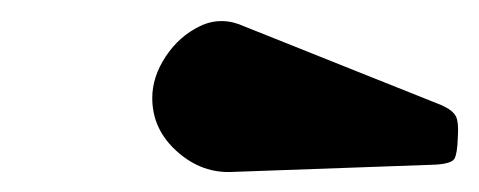

<svg xmlns="http://www.w3.org/2000/svg" viewBox="-20 -850 464 186"><path d="M206.5 -683.5Q176 -681.5 151.8 -703Q127.5 -724.5 127.5 -755Q127.5 -775.5 140.5 -795.2Q153.5 -815 174 -824.8Q194.5 -834.5 216.5 -824.5L408 -748Q419 -743 421.8 -737Q424.5 -731 423.5 -716.5Q423 -701 420.2 -696.2Q417.5 -691.5 402 -690.5Z"/></svg>

Font: Besley* Condensed Heavy
Style: Italic
Weight: 800
Width: 3
Italic angle: -13°
Designer: Owen Earl
Foundry: indestructible type*
Version: Version 3.000; ttfautohint (v1.8.3)